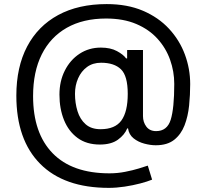

<svg xmlns="http://www.w3.org/2000/svg" viewBox="-20 -722 1006 935"><path d="M509.8 192.9Q292 192.9 175.8 75.9Q59.6 -41 59.6 -256.3Q59.6 -395.5 112.1 -495.4Q164.6 -595.2 263.2 -648.7Q361.8 -702.1 499.5 -702.1Q600.1 -702.1 676 -669.7Q752 -637.2 803.2 -581.8Q854.5 -526.4 880.4 -456.5Q906.2 -386.7 906.2 -312.5Q906.2 -260.3 900.9 -207.8Q895.5 -155.3 878.7 -111.6Q861.8 -67.9 828.4 -41.3Q794.9 -14.6 738.3 -14.6Q712.9 -14.6 683.1 -22.5Q653.3 -30.3 630.6 -48.3Q607.9 -66.4 603.5 -96.7H599.6Q586.9 -65.4 554.2 -41.7Q521.5 -18.1 466.3 -18.1Q401.4 -18.1 357.7 -50.3Q314 -82.5 291.7 -137.5Q269.5 -192.4 269.5 -261.2Q269.5 -326.7 295.7 -378.4Q321.8 -430.2 367.4 -460.2Q413.1 -490.2 471.2 -490.2Q518.1 -490.2 549.6 -473.1Q581.1 -456.1 594.2 -437.5H599.1V-478.5H676.3V-156.7Q676.3 -127.4 692.6 -105.5Q709 -83.5 740.2 -83.5Q793.9 -83.5 811.3 -138.9Q828.6 -194.3 828.6 -313.5Q828.6 -374 808.3 -430.9Q788.1 -487.8 747.1 -533.2Q706.1 -578.6 643.6 -605.2Q581.1 -631.8 496.6 -631.8Q384.8 -631.8 305.2 -586.7Q225.6 -541.5 183.3 -457Q141.1 -372.6 141.1 -253.9Q141.1 -73.7 236.3 24.2Q331.5 122.1 513.2 122.1Q552.2 122.1 589.6 114.7Q627 107.4 656.2 98.4Q685.5 89.4 699.7 84.5L720.7 152.8Q698.2 162.1 662.8 171.4Q627.4 180.7 587.2 186.8Q546.9 192.9 509.8 192.9ZM469.7 -92.8Q540.5 -92.8 571.3 -135.5Q602.1 -178.2 602.1 -265.1Q602.1 -352.5 569.1 -384.5Q536.1 -416.5 472.2 -416.5Q432.1 -416.5 403.8 -395.8Q375.5 -375 360.4 -340.6Q345.2 -306.2 345.2 -265.1Q345.2 -220.2 357.4 -180.7Q369.6 -141.1 397 -116.9Q424.3 -92.8 469.7 -92.8Z"/></svg>

Font: Inter-Regular
Style: Regular
Weight: 400
Designer: Rasmus Andersson
Foundry: rsms
Version: Version 4.000;git-a52131595